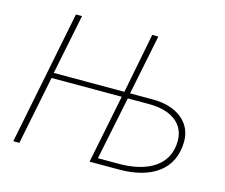

<svg xmlns="http://www.w3.org/2000/svg" viewBox="-95 -787 1070 914"><g transform="rotate(15 440.0 -330.0)"><path d="M40 0H70L138 -338H484L416 0H562C720 0 826 -70 826 -210C826 -302 750 -364 630 -364H518L578 -660H548L490 -364H142L202 -660H172ZM450 -26 514 -338H618C732 -338 796 -286 796 -204C796 -84 696 -26 552 -26Z"/></g></svg>

Font: Source Sans Pro ExtraLight
Style: Italic
Weight: 200
Italic angle: -11°
Designer: Paul D. Hunt
Foundry: Adobe Systems Incorporated
Version: Version 3.006;hotconv 1.0.111;makeotfexe 2.5.65597